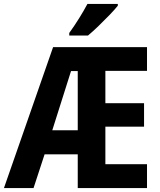

<svg xmlns="http://www.w3.org/2000/svg" viewBox="-22 -953 812 973"><path d="M723 0H372V-171H204L148 0H-2L247 -714H723V-594H512V-430H708V-311H512V-121H723ZM243 -293H372V-593H338ZM575 -924Q560 -905 533.5 -877.5Q507 -850 477.5 -821.5Q448 -793 424 -773H329V-786Q355 -822 379 -860.5Q403 -899 421 -933H575Z"/></svg>

Font: Noto Sans Condensed
Style: Bold
Weight: 700
Width: 3
Designer: Monotype Design Team
Foundry: Monotype Imaging Inc.
Version: Version 2.013; ttfautohint (v1.8.4.7-5d5b)